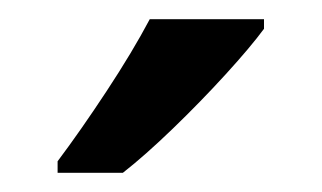

<svg xmlns="http://www.w3.org/2000/svg" viewBox="-20 -786 335 200"><path d="M255 -756Q241 -737 215 -708.5Q189 -680 160 -652Q131 -624 108 -606H40V-618Q64 -650 91 -691Q118 -732 136 -766H255Z"/></svg>

Font: Noto Sans Gujarati UI SemiCondensed Medium
Style: Regular
Weight: 500
Width: 4
Designer: Jelle Bosma - Monotype Design Team, Universal Thirst
Foundry: Monotype Imaging Inc.
Version: Version 2.106; ttfautohint (v1.8.4.7-5d5b)